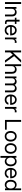

<svg xmlns="http://www.w3.org/2000/svg" viewBox="3817 -4586 972 8647"><g transform="rotate(90 4303.5 -262.0)"><path d="M160.2 -727.5V0H72.3V-727.5Z M377 -301.8V0H293.9V-515.6H375V-390.6H351.6Q377 -460.4 422.1 -492.9Q467.3 -525.4 528.3 -525.4Q580.6 -525.4 623.5 -502.7Q666.5 -480 692.1 -434.6Q717.8 -389.2 717.8 -320.3V0H634.8V-314.5Q634.8 -381.3 602.8 -415.3Q570.8 -449.2 512.7 -449.2Q475.1 -449.2 444.3 -434.1Q413.6 -418.9 395.3 -386.5Q377 -354 377 -301.8Z M1056.2 -515.6V-444.3H776.9V-515.6ZM868.7 -656.2H951.7V-125Q951.7 -95.2 964.1 -83.3Q976.6 -71.3 1008.3 -71.3Q1019.5 -71.3 1032.5 -71.3Q1045.4 -71.3 1056.2 -71.3V0Q1043.5 0 1028.3 0Q1013.2 0 1000.5 0Q934.1 0 901.4 -29.1Q868.7 -58.1 868.7 -116.2Z M1345.2 11.7Q1269.5 11.7 1216.1 -22.9Q1162.6 -57.6 1134.3 -118.4Q1106 -179.2 1106 -256.8Q1106 -335.4 1135.7 -396.5Q1165.5 -457.5 1218.3 -492.4Q1271 -527.3 1339.4 -527.3Q1411.1 -527.3 1463.9 -493.2Q1516.6 -459 1545.2 -397.9Q1573.7 -336.9 1573.7 -256.8V-233.9H1149.9V-305.2H1527.3L1491.7 -280.3Q1491.7 -333 1472.9 -371.8Q1454.1 -410.6 1419.9 -431.9Q1385.7 -453.1 1339.4 -453.1Q1293.5 -453.1 1259.5 -431.9Q1225.6 -410.6 1206.8 -371.8Q1188 -333 1188 -280.3V-245.1Q1188 -191.9 1206.3 -150.9Q1224.6 -109.9 1259.8 -86.7Q1294.9 -63.5 1345.2 -63.5Q1381.8 -63.5 1409.7 -75Q1437.5 -86.4 1455.8 -106.9Q1474.1 -127.4 1481.9 -154.3H1564.9Q1555.2 -105 1524.4 -67.6Q1493.7 -30.3 1447.5 -9.3Q1401.4 11.7 1345.2 11.7Z M1668.5 0V-515.6H1747.6V-434.6H1749.5Q1763.7 -474.6 1794.4 -499Q1825.2 -523.4 1873.5 -523.4Q1884.8 -523.4 1894.3 -522.5Q1903.8 -521.5 1908.7 -520.5V-437.5Q1903.8 -439 1889.9 -441.2Q1876 -443.4 1857.9 -443.4Q1829.6 -443.4 1805.2 -430.2Q1780.8 -417 1766.1 -389.2Q1751.5 -361.3 1751.5 -317.4V0Z M2311 -208V-323.2Q2349.1 -365.2 2387.2 -406.7Q2425.3 -448.2 2464.4 -490.2L2685.1 -727.5H2801.3L2490.7 -396.5H2486.3ZM2251.5 0V-727.5H2339.4V-474.1V-319.8V-276.9V0ZM2697.3 0 2430.2 -373.5 2484.4 -442.9 2801.3 0Z M2958 -301.8V0H2875V-727.5H2958V-390.6H2932.6Q2958 -460.4 3003.2 -492.9Q3048.3 -525.4 3109.4 -525.4Q3161.6 -525.4 3204.6 -502.7Q3247.6 -480 3273.2 -434.6Q3298.8 -389.2 3298.8 -320.3V0H3215.8V-314.5Q3215.8 -381.3 3183.8 -415.3Q3151.9 -449.2 3093.8 -449.2Q3056.2 -449.2 3025.4 -434.1Q2994.6 -418.9 2976.3 -386.5Q2958 -354 2958 -301.8Z M3421.9 0V-515.6H3502.9V-410.2H3492.7Q3507.8 -447.8 3532.5 -473.4Q3557.1 -499 3588.9 -512.2Q3620.6 -525.4 3655.8 -525.4Q3716.3 -525.4 3758.5 -491Q3800.8 -456.5 3811 -410.2H3793.9Q3811 -458 3856 -491.7Q3900.9 -525.4 3966.3 -525.4Q4013.7 -525.4 4052.5 -504.9Q4091.3 -484.4 4114.5 -442.9Q4137.7 -401.4 4137.7 -337.9V0H4054.7V-337.9Q4054.7 -397.9 4021 -423.6Q3987.3 -449.2 3942.9 -449.2Q3905.3 -449.2 3877.9 -433.6Q3850.6 -418 3835.9 -390.6Q3821.3 -363.3 3821.3 -328.1V0H3738.3V-346.7Q3738.3 -393.1 3707.3 -421.1Q3676.3 -449.2 3629.4 -449.2Q3597.2 -449.2 3568.6 -434.1Q3540 -418.9 3522.5 -388.9Q3504.9 -358.9 3504.9 -314.5V0Z M4473.6 11.7Q4397.9 11.7 4344.5 -22.9Q4291 -57.6 4262.7 -118.4Q4234.4 -179.2 4234.4 -256.8Q4234.4 -335.4 4264.2 -396.5Q4293.9 -457.5 4346.7 -492.4Q4399.4 -527.3 4467.8 -527.3Q4539.6 -527.3 4592.3 -493.2Q4645 -459 4673.6 -397.9Q4702.1 -336.9 4702.1 -256.8V-233.9H4278.3V-305.2H4655.8L4620.1 -280.3Q4620.1 -333 4601.3 -371.8Q4582.5 -410.6 4548.3 -431.9Q4514.2 -453.1 4467.8 -453.1Q4421.9 -453.1 4387.9 -431.9Q4354 -410.6 4335.2 -371.8Q4316.4 -333 4316.4 -280.3V-245.1Q4316.4 -191.9 4334.7 -150.9Q4353 -109.9 4388.2 -86.7Q4423.3 -63.5 4473.6 -63.5Q4510.3 -63.5 4538.1 -75Q4565.9 -86.4 4584.2 -106.9Q4602.5 -127.4 4610.4 -154.3H4693.4Q4683.6 -105 4652.8 -67.6Q4622.1 -30.3 4575.9 -9.3Q4529.8 11.7 4473.6 11.7Z M4796.9 0V-515.6H4876V-434.6H4877.9Q4892.1 -474.6 4922.9 -499Q4953.6 -523.4 5002 -523.4Q5013.2 -523.4 5022.7 -522.5Q5032.2 -521.5 5037.1 -520.5V-437.5Q5032.2 -439 5018.3 -441.2Q5004.4 -443.4 4986.3 -443.4Q4958 -443.4 4933.6 -430.2Q4909.2 -417 4894.5 -389.2Q4879.9 -361.3 4879.9 -317.4V0Z M5379.9 0V-727.5H5467.8V-78.1H5818.4V0Z M6117.2 11.7Q6045.9 11.7 5991.9 -22.7Q5938 -57.1 5908 -117.7Q5877.9 -178.2 5877.9 -256.8Q5877.9 -335.9 5908 -397Q5938 -458 5991.9 -492.7Q6045.9 -527.3 6117.2 -527.3Q6189 -527.3 6242.7 -492.7Q6296.4 -458 6326.4 -397Q6356.4 -335.9 6356.4 -256.8Q6356.4 -178.2 6326.4 -117.7Q6296.4 -57.1 6242.7 -22.7Q6189 11.7 6117.2 11.7ZM6117.2 -63.5Q6166 -63.5 6200.7 -87.4Q6235.4 -111.3 6253.9 -155Q6272.5 -198.7 6272.5 -256.8Q6272.5 -315.9 6253.9 -359.6Q6235.4 -403.3 6200.7 -427.7Q6166 -452.1 6117.2 -452.1Q6068.8 -452.1 6033.9 -428Q5999 -403.8 5980.5 -359.9Q5961.9 -315.9 5961.9 -256.8Q5961.9 -198.2 5980.5 -154.8Q5999 -111.3 6033.7 -87.4Q6068.4 -63.5 6117.2 -63.5Z M6666 11.7Q6594.7 11.7 6540.8 -22.7Q6486.8 -57.1 6456.8 -117.7Q6426.8 -178.2 6426.8 -256.8Q6426.8 -335.9 6456.8 -397Q6486.8 -458 6540.8 -492.7Q6594.7 -527.3 6666 -527.3Q6737.8 -527.3 6791.5 -492.7Q6845.2 -458 6875.2 -397Q6905.3 -335.9 6905.3 -256.8Q6905.3 -178.2 6875.2 -117.7Q6845.2 -57.1 6791.5 -22.7Q6737.8 11.7 6666 11.7ZM6666 -63.5Q6714.8 -63.5 6749.5 -87.4Q6784.2 -111.3 6802.7 -155Q6821.3 -198.7 6821.3 -256.8Q6821.3 -315.9 6802.7 -359.6Q6784.2 -403.3 6749.5 -427.7Q6714.8 -452.1 6666 -452.1Q6617.7 -452.1 6582.8 -428Q6547.9 -403.8 6529.3 -359.9Q6510.7 -315.9 6510.7 -256.8Q6510.7 -198.2 6529.3 -154.8Q6547.9 -111.3 6582.5 -87.4Q6617.2 -63.5 6666 -63.5Z M7002 204.1V-515.6H7083V-439.5H7084Q7100.6 -468.3 7126 -487.3Q7151.4 -506.3 7182.6 -515.9Q7213.9 -525.4 7247.1 -525.4Q7314.5 -525.4 7364.7 -491.7Q7415 -458 7442.9 -397.7Q7470.7 -337.4 7470.7 -257.8Q7470.7 -178.7 7442.9 -118.4Q7415 -58.1 7364.7 -24.2Q7314.5 9.8 7247.1 9.8Q7213.9 9.8 7184.1 0.2Q7154.3 -9.3 7129.4 -28.8Q7104.5 -48.3 7085.9 -78.1H7085V204.1ZM7234.4 -64.9Q7279.3 -64.9 7313.5 -86.9Q7347.7 -108.9 7367.2 -151.9Q7386.7 -194.8 7386.7 -257.8Q7386.7 -321.3 7367.2 -364.3Q7347.7 -407.2 7313.5 -429.2Q7279.3 -451.2 7234.4 -451.2Q7186.5 -451.2 7151.4 -427.2Q7116.2 -403.3 7097.2 -359.9Q7078.1 -316.4 7078.1 -257.8Q7078.1 -199.7 7097.2 -156.2Q7116.2 -112.8 7151.4 -88.9Q7186.5 -64.9 7234.4 -64.9Z M7780.3 11.7Q7704.6 11.7 7651.1 -22.9Q7597.7 -57.6 7569.3 -118.4Q7541 -179.2 7541 -256.8Q7541 -335.4 7570.8 -396.5Q7600.6 -457.5 7653.3 -492.4Q7706.1 -527.3 7774.4 -527.3Q7846.2 -527.3 7898.9 -493.2Q7951.7 -459 7980.2 -397.9Q8008.8 -336.9 8008.8 -256.8V-233.9H7585V-305.2H7962.4L7926.8 -280.3Q7926.8 -333 7908 -371.8Q7889.2 -410.6 7855 -431.9Q7820.8 -453.1 7774.4 -453.1Q7728.5 -453.1 7694.6 -431.9Q7660.6 -410.6 7641.8 -371.8Q7623 -333 7623 -280.3V-245.1Q7623 -191.9 7641.4 -150.9Q7659.7 -109.9 7694.8 -86.7Q7730 -63.5 7780.3 -63.5Q7816.9 -63.5 7844.7 -75Q7872.6 -86.4 7890.9 -106.9Q7909.2 -127.4 7917 -154.3H8000Q7990.2 -105 7959.5 -67.6Q7928.7 -30.3 7882.6 -9.3Q7836.4 11.7 7780.3 11.7Z M8300.8 9.8Q8233.9 9.8 8183.3 -24.2Q8132.8 -58.1 8105 -118.4Q8077.1 -178.7 8077.1 -257.8Q8077.1 -337.4 8105 -397.7Q8132.8 -458 8183.3 -491.7Q8233.9 -525.4 8300.8 -525.4Q8334.5 -525.4 8365 -515.9Q8395.5 -506.3 8420.4 -487.3Q8445.3 -468.3 8461.9 -439.5H8462.9V-727.5H8545.9V0H8464.8V-78.1H8463.9Q8445.3 -48.3 8419.9 -28.8Q8394.5 -9.3 8364.5 0.2Q8334.5 9.8 8300.8 9.8ZM8313.5 -64.9Q8361.3 -64.9 8396.5 -88.9Q8431.6 -112.8 8450.7 -156.2Q8469.7 -199.7 8469.7 -257.8Q8469.7 -316.4 8450.7 -359.9Q8431.6 -403.3 8396.5 -427.2Q8361.3 -451.2 8313.5 -451.2Q8269 -451.2 8234.6 -429.2Q8200.2 -407.2 8180.7 -364.3Q8161.1 -321.3 8161.1 -257.8Q8161.1 -194.8 8180.7 -151.9Q8200.2 -108.9 8234.6 -86.9Q8269 -64.9 8313.5 -64.9Z"/></g></svg>

Font: Inter Khmer Looped
Style: Regular
Weight: 400
Designer: Rasmus Andersson, Sovichet Tep
Foundry: Anagata Design
Version: Version 1.000